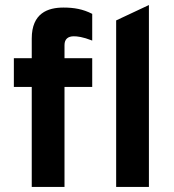

<svg xmlns="http://www.w3.org/2000/svg" viewBox="-20 -742 691 762"><path d="M441 0H571V-722L441 -661ZM236 -397H346V-511H236V-563C236 -587 250 -598 273 -598C286 -598 308 -596 346 -581V-687C309 -706 273 -712 232 -712C170 -712 106 -690 106 -589V-511H35V-397H106V0H236Z"/></svg>

Font: Overpass ExtraBold
Style: Regular
Weight: 800
Designer: Delve Withrington, Thomas Jockin
Foundry: Delve Fonts
Version: Version 3.000;DELV;Overpass